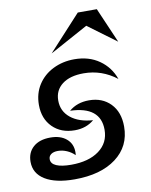

<svg xmlns="http://www.w3.org/2000/svg" viewBox="-78 -727 624 795"><g transform="rotate(-10 233.5 -329.0)"><path d="M79 -319Q79 -367 102.5 -403.5Q126 -440 166.5 -460Q207 -480 256 -480Q317 -480 360.5 -449.5Q404 -419 422 -368Q360 -416 284 -416Q226 -416 193.5 -391Q161 -366 161 -323Q161 -278 195.5 -250Q230 -222 289 -218Q256 -190 208 -190Q150 -190 114.5 -225.5Q79 -261 79 -319ZM4 -93Q4 -132 30 -155Q56 -178 102 -178Q144 -178 169 -157Q194 -136 194 -101Q194 -92 193 -88Q179 -102 160.5 -110Q142 -118 123 -118Q105 -118 94.5 -110.5Q84 -103 84 -90Q84 -71 106 -61.5Q128 -52 168 -52Q242 -52 285.5 -84Q329 -116 329 -171Q329 -269 202 -273Q236 -302 286 -302Q342 -302 376.5 -266.5Q411 -231 411 -170Q411 -87 346.5 -38.5Q282 10 172 10Q92 10 48 -17Q4 -44 4 -93ZM304 -668H384L448 -520L329 -608L168 -520Z"/></g></svg>

Font: Srisakdi
Style: Bold
Weight: 700
Designer: Cadson Demak Co.,Ltd.
Foundry: Cadson Demak Co.,Ltd.
Version: Version 1.000